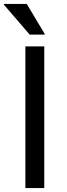

<svg xmlns="http://www.w3.org/2000/svg" viewBox="-33 -956 341 976"><path d="M96 -720H192V0H96ZM118 -780 -13 -932V-936H103L194 -784V-780Z"/></svg>

Font: Kufam
Style: Regular
Weight: 400
Designer: Wael Morcos, Artur Schmal
Foundry: Original Type
Version: Version 1.301; ttfautohint (v1.8.3)